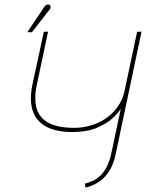

<svg xmlns="http://www.w3.org/2000/svg" viewBox="-20 -844 662 871"><path d="M505 -146 622 -700H602L545 -431Q536 -391 514 -360Q492 -329 461 -307.5Q430 -286 392.5 -275Q355 -264 316 -264Q246 -264 203.5 -285Q161 -306 147 -349.5Q133 -393 147 -459L198 -700H179L128 -465Q112 -390 128.5 -341.5Q145 -293 190.5 -269Q236 -245 308 -245Q374 -245 419 -264Q464 -283 491 -308Q518 -333 528 -351L486 -153Q477 -111 463 -85Q449 -59 432 -44Q415 -29 397.5 -22Q380 -15 365 -11L368 7Q423 -6 457.5 -44Q492 -82 505 -146ZM203 -798Q207 -802 208.5 -806.5Q210 -811 209 -815.5Q208 -820 204 -822Q201 -824 196.5 -823.5Q192 -823 188 -820.5Q184 -818 181 -813L104 -698H125Z"/></svg>

Font: Advent Pro Thin
Style: Italic
Weight: 250
Italic angle: -12°
Version: Version 3.000